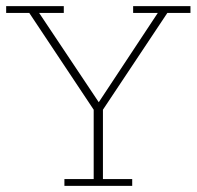

<svg xmlns="http://www.w3.org/2000/svg" viewBox="-20 -603 638 623"><path d="M189 0V-22H284V-247L75 -561H0V-583H187V-561H107L308 -260H293L492 -561H412V-583H598V-561H523L314 -247V-22H409V0Z"/></svg>

Font: Rokkitt Thin
Style: Regular
Weight: 250
Version: Version 3.103